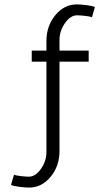

<svg xmlns="http://www.w3.org/2000/svg" viewBox="-20 -766 479 868"><path d="M249 -83.5Q249 -15.1 208.7 33.4Q168.5 82 111.8 82Q95.2 82 67.6 78.6Q40 75.2 29.8 69.8L43.5 23.4Q49.3 27.3 73 30Q96.7 32.7 110.4 32.7Q140.6 32.7 165.3 -2.7Q189.9 -38.1 189.9 -78.1V-225.6V-487.3H123.5V-537.1H189.9V-580.1Q189.9 -648.9 230.2 -697.5Q270.5 -746.1 327.1 -746.1Q343.8 -746.1 371.3 -742.7Q398.9 -739.3 409.2 -733.9L395.5 -687.5Q389.6 -691.4 366 -694.1Q342.3 -696.8 328.6 -696.8Q298.3 -696.8 273.7 -661.4Q249 -626 249 -586.4V-537.1H380.9V-487.3H249Z"/></svg>

Font: LaylaThuluth
Style: Regular
Weight: 400
Version: Version 2.0